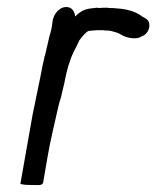

<svg xmlns="http://www.w3.org/2000/svg" viewBox="-20 -525 446 547"><path d="M38 -1C46 1 53 2 68 2H74C84 2 101 5 103 -5L116 -81C123 -122 133 -163 142 -203C146 -220 149 -235 154 -248V-249C156 -260 160 -273 163 -287C167 -308 173 -335 180 -353C187 -375 197 -389 206 -410C213 -419 224 -434 233 -437C236 -437 241 -438 244 -438C249 -438 254 -439 258 -439H272C278 -438 283 -438 289 -438C291 -438 292 -437 296 -437C301 -435 305 -435 309 -433H310C314 -432 317 -431 322 -428L331 -423C340 -419 350 -416 361 -416C369 -416 375 -416 383 -421C399 -426 408 -444 405 -458C404 -468 395 -473 385 -478C370 -490 349 -497 325 -500C317 -501 310 -501 302 -502H301C295 -502 291 -502 285 -503H284C276 -503 269 -503 261 -502C261 -502 260 -503 257 -503H256C250 -502 245 -502 239 -501C219 -499 206 -490 194 -478C193 -491 186 -505 169 -505C148 -505 133 -484 130 -466L128 -451C127 -444 125 -436 123 -429L121 -422C120 -417 118 -411 117 -405C114 -392 111 -380 108 -366L107 -365C106 -357 103 -347 101 -337C93 -293 82 -245 73 -199Z"/></svg>

Font: Scribbler
Style: BdIta
Weight: 700
Designer: Mew Too
Foundry: Cannot Into Space Fonts
Version: Version 1.001